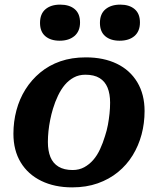

<svg xmlns="http://www.w3.org/2000/svg" viewBox="-20 -797 683 830"><path d="M434 -209Q442 -233 446.5 -257.5Q451 -282 453.5 -306Q456 -330 456 -353Q456 -391 445 -418Q434 -445 410.5 -459.5Q387 -474 349 -474Q321 -474 299 -462Q277 -450 260.5 -430.5Q244 -411 231 -384Q218 -357 209 -327Q202 -304 197 -279Q192 -254 189.5 -230Q187 -206 187 -183Q187 -145 198 -118Q209 -91 233 -76.5Q257 -62 294 -62Q322 -62 344 -74Q366 -86 383 -105.5Q400 -125 412.5 -152Q425 -179 434 -209ZM38 -219Q38 -271 51 -320Q64 -369 90 -410.5Q116 -452 154 -483.5Q192 -515 241 -532Q290 -549 351 -549Q428 -549 485 -521.5Q542 -494 573.5 -441.5Q605 -389 605 -317Q605 -264 592 -215.5Q579 -167 553.5 -125.5Q528 -84 490 -53Q452 -22 402.5 -4.5Q353 13 292 13Q216 13 158.5 -15Q101 -43 69.5 -95Q38 -147 38 -219ZM238 -621Q278 -621 302 -641.5Q326 -662 326 -700Q326 -738 303 -757.5Q280 -777 240 -777Q200 -777 176.5 -757Q153 -737 153 -698Q153 -660 176 -640.5Q199 -621 238 -621ZM497 -621Q538 -621 561.5 -641.5Q585 -662 585 -700Q585 -738 562 -757.5Q539 -777 500 -777Q460 -777 436 -757Q412 -737 412 -698Q412 -660 435 -640.5Q458 -621 497 -621Z"/></svg>

Font: Roboto Serif 20pt SemiBold
Style: Italic
Weight: 600
Italic angle: -10°
Version: Version 1.007